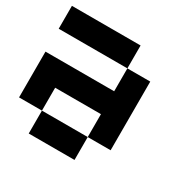

<svg xmlns="http://www.w3.org/2000/svg" viewBox="-142 -767 908 908"><g transform="rotate(30 312.5 -312.5)"><path d="M0 -500V-625H375V-500ZM125 -125H0V-375H375V-500H500V-125H375V-250H125ZM375 -125V0H125V-125Z"/></g></svg>

Font: Tiny5
Style: Regular
Weight: 400
Designer: Stefan Schmidt
Foundry: Made with Bits'n'Picas by Kreative Software
Version: Version 1.002; ttfautohint (v1.8.4.7-5d5b)